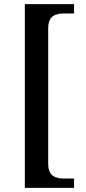

<svg xmlns="http://www.w3.org/2000/svg" viewBox="-20 -780 415 928"><path d="M100 128H338V83H295C250 83 213 74 213 11V-643C213 -706 250 -715 295 -715H338V-760H100Z"/></svg>

Font: Noto Serif Ethiopic Medium
Style: Regular
Weight: 500
Designer: Monotype Design Team
Foundry: Monotype Imaging Inc.
Version: Version 2.102